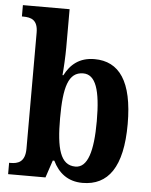

<svg xmlns="http://www.w3.org/2000/svg" viewBox="-54 -805 676 860"><g transform="rotate(5 284.0 -375.0)"><path d="M349 10C464 10 528 -76 528 -270C528 -462 466 -547 355 -547C287 -547 247 -512 222 -463H218C221 -493 224 -550 224 -587V-760H14V-709H19C56 -709 86 -700 86 -642V-121C86 -60 53 -51 20 -51H14V0H182L208 -78H215C240 -26 282 10 349 10ZM311 -60C243 -60 224 -135 224 -270C224 -409 243 -479 310 -479C366 -479 389 -411 389 -271C389 -135 366 -60 311 -60Z"/></g></svg>

Font: Noto Serif Sinhala Condensed
Style: Bold
Weight: 700
Width: 3
Designer: Jelle Bosma - Monotype Design Team
Foundry: Monotype Imaging Inc.
Version: Version 2.007